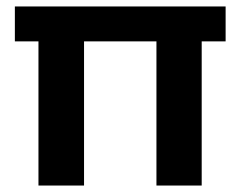

<svg xmlns="http://www.w3.org/2000/svg" viewBox="-20 -574 747 594"><path d="M99 -446V0H240V-446H464V0H604V-446H678V-554H26V-446Z"/></svg>

Font: Matrixport Bold
Style: Regular
Weight: 600
Designer: Ninad Kale (Devanagari), Jonny Pinhorn (Latin)
Foundry: Indian Type Foundry
Version: Version 2.000;PS 1.0;hotconv 1.0.79;makeotf.lib2.5.61930; tt